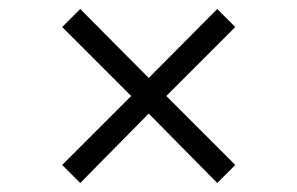

<svg xmlns="http://www.w3.org/2000/svg" viewBox="-20 -563 660 426"><path d="M158 -157 118 -197 271 -350 118 -503 158 -543 310 -390 462 -543 502 -503 349 -350 502 -197 462 -157 310 -311Z"/></svg>

Font: Space Grotesk Light Light
Style: Regular
Weight: 300
Version: Version 2.000